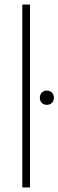

<svg xmlns="http://www.w3.org/2000/svg" viewBox="-20 -828 258 848"><path d="M78.5 0V-808H112.5V0ZM187 -365Q173.5 -365 164.8 -373.5Q156 -382 156 -396Q156 -410.5 164.8 -419.2Q173.5 -428 187 -428Q200.5 -428 209.2 -419.2Q218 -410.5 218 -396Q218 -382 209.2 -373.5Q200.5 -365 187 -365Z"/></svg>

Font: Encode Sans SemiCondensed SemiCondensed Thin
Style: Regular
Weight: 100
Width: 4
Designer: Multiple Designers
Foundry: Impallari Type
Version: Version 3.000; ttfautohint (v1.8.3) -l 8 -r 50 -G 200 -x 14 